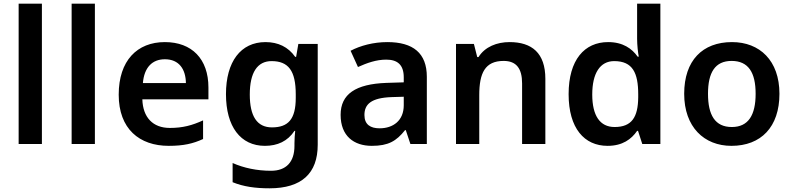

<svg xmlns="http://www.w3.org/2000/svg" viewBox="-20 -780 4291 1040"><path d="M207 0V-760H81V0Z M494 0V-760H368V0Z M873 -552C723 -552 623 -452 623 -267C623 -82 735 10 894 10C974 10 1026 -2 1080 -27V-128C1021 -101 970 -87 900 -87C808 -87 754 -144 751 -242H1109V-306C1109 -461 1019 -552 873 -552ZM873 -459C950 -459 986 -405 987 -330H754C761 -415 805 -459 873 -459Z M1418 -552C1284 -552 1204 -446 1204 -270C1204 -94 1283 10 1415 10C1483 10 1538 -15 1575 -71H1579C1577 -55 1575 -24 1575 -4V10C1575 98 1530 145 1448 145C1372 145 1301 130 1240 103V207C1299 231 1363 240 1440 240C1614 240 1701 159 1701 4V-542H1596L1584 -472H1579C1541 -526 1486 -552 1418 -552ZM1451 -449C1542 -449 1582 -397 1582 -269V-250C1582 -134 1541 -90 1453 -90C1372 -90 1333 -151 1333 -268C1333 -387 1374 -449 1451 -449Z M2078 -552C2003 -552 1932 -533 1879 -505L1919 -417C1968 -439 2018 -457 2072 -457C2132 -457 2167 -430 2167 -361V-334L2073 -331C1906 -325 1825 -270 1825 -158C1825 -43 1897 10 1994 10C2084 10 2127 -16 2174 -75H2178L2203 0H2292V-364C2292 -492 2218 -552 2078 -552ZM2101 -254 2167 -256V-210C2167 -127 2110 -85 2036 -85C1987 -85 1954 -105 1954 -157C1954 -215 1990 -250 2101 -254Z M2740 -552C2672 -552 2607 -527 2572 -471H2565L2547 -542H2450V0H2576V-265C2576 -384 2607 -450 2708 -450C2777 -450 2808 -409 2808 -328V0H2934V-353C2934 -493 2861 -552 2740 -552Z M3271 10C3352 10 3400 -26 3431 -71H3436L3459 0H3557V-760H3431V-570C3431 -536 3436 -492 3440 -473H3434C3403 -517 3354 -552 3274 -552C3146 -552 3060 -456 3060 -270C3060 -85 3145 10 3271 10ZM3309 -92C3230 -92 3188 -153 3188 -268C3188 -383 3230 -449 3307 -449C3407 -449 3437 -385 3437 -269V-253C3436 -145 3402 -92 3309 -92Z M4202 -272C4202 -452 4095 -552 3945 -552C3785 -552 3686 -452 3686 -272C3686 -92 3794 10 3942 10C4102 10 4202 -92 4202 -272ZM3815 -272C3815 -387 3853 -450 3943 -450C4034 -450 4073 -387 4073 -272C4073 -157 4034 -92 3944 -92C3853 -92 3815 -157 3815 -272Z"/></svg>

Font: Noto Sans Arabic SemBd
Style: Regular
Weight: 600
Designer: Monotype Design Team, Nadine Chahine, Nizar Qandah and Khaled Hosny
Foundry: Monotype Imaging Inc.
Version: Version 2.012